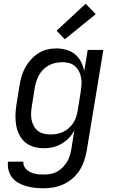

<svg xmlns="http://www.w3.org/2000/svg" viewBox="-20 -788 640 1031"><path d="M214 223Q190 223 166.5 220.5Q143 218 121 211.5Q99 205 79 194Q59 183 45.5 166Q32 149 26 126.5Q20 104 23 80H106Q104 93 109.5 104.5Q115 116 124 124Q133 132 144.5 137Q156 142 168 145Q180 148 193 148.5Q206 149 220 149Q237 149 254.5 145.5Q272 142 288 133Q304 124 317.5 110Q331 96 340.5 80Q350 64 355 47Q360 30 363 13L379 -88Q368 -66 350.5 -47.5Q333 -29 310.5 -16Q288 -3 264 2.5Q240 8 217 8Q188 8 161.5 0.5Q135 -7 115 -24Q95 -41 83 -65.5Q71 -90 66.5 -117Q62 -144 63 -172.5Q64 -201 69 -230L85 -330Q89 -354 96 -378.5Q103 -403 115.5 -425.5Q128 -448 146 -468Q164 -488 186 -502Q208 -516 232.5 -522Q257 -528 282 -528Q310 -528 336.5 -520.5Q363 -513 383 -496.5Q403 -480 415 -456.5Q427 -433 432 -406L451 -520H535L445 25Q440 51 431 77.5Q422 104 406.5 128Q391 152 368.5 171Q346 190 320 202Q294 214 267 218.5Q240 223 214 223ZM251 -66Q268 -66 285 -69Q302 -72 318.5 -79.5Q335 -87 349 -99.5Q363 -112 373 -127Q383 -142 388.5 -159Q394 -176 397 -193L413 -293Q416 -312 417.5 -331Q419 -350 416 -368.5Q413 -387 405 -403.5Q397 -420 383.5 -432Q370 -444 352.5 -449Q335 -454 315 -454Q298 -454 280 -450.5Q262 -447 245 -438.5Q228 -430 214 -416.5Q200 -403 190.5 -386.5Q181 -370 175.5 -352.5Q170 -335 167 -318L151 -218Q148 -199 147 -180.5Q146 -162 149.5 -144.5Q153 -127 161.5 -111.5Q170 -96 183 -85.5Q196 -75 214 -70.5Q232 -66 251 -66ZM328 -577 284 -623 440 -768 494 -712Z"/></svg>

Font: Iosevka HT Extended
Style: Italic
Weight: 400
Width: 7
Italic angle: -9°
Monospace: yes
Designer: Belleve Invis
Foundry: Belleve Invis
Version: Version 32.3.0; ttfautohint (v1.8.4)